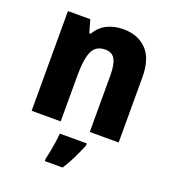

<svg xmlns="http://www.w3.org/2000/svg" viewBox="-141 -665 891 993"><g transform="rotate(20 305.0 -169.0)"><path d="M369 -559Q449 -559 497 -510Q545 -461 545 -359V0H386V-313Q386 -370 370.5 -399Q355 -428 317 -428Q264 -428 245 -385Q226 -342 226 -253V0H66V-549H189L209 -479H217Q240 -520 279.5 -539.5Q319 -559 369 -559ZM392 72Q377 109 359 146Q341 183 317 221H219V208Q224 188 229 161.5Q234 135 238 108.5Q242 82 243 61H392Z"/></g></svg>

Font: Noto Sans Gujarati SemiCondensed ExtraBold
Style: Regular
Weight: 800
Width: 4
Designer: Jelle Bosma - Monotype Design Team, Universal Thirst
Foundry: Monotype Imaging Inc.
Version: Version 2.106; ttfautohint (v1.8.4.7-5d5b)